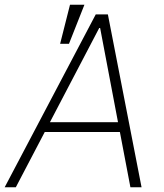

<svg xmlns="http://www.w3.org/2000/svg" viewBox="-35 -788 692 808"><path d="M31.6 0H-15.3L367.9 -727.3H419L560.7 0H513.8L469.5 -232.6H153.4ZM175.1 -273.8H461.6L386.4 -670.1H382.5ZM218 -603.7 259.6 -768.1H320.3L255.3 -603.7Z"/></svg>

Font: Inter UI Extra Light
Style: Italic
Weight: 200
Italic angle: -9.39999°
Designer: Rasmus Andersson
Foundry: rsms
Version: 3.2;8d6f07862